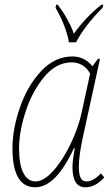

<svg xmlns="http://www.w3.org/2000/svg" viewBox="-20 -786 475 816"><path d="M33 -156Q33 -238 65 -330Q97 -422 155 -484Q213 -546 288 -546Q315 -546 337 -534.5Q359 -523 373 -504L396 -536H405L332 -202Q315 -124 315 -76Q315 -46 322.5 -30.5Q330 -15 347 -15Q361 -15 375.5 -22.5Q390 -30 409 -49L423 -32Q386 10 343 10Q288 10 288 -76Q288 -104 298 -156H294Q217 10 130 10Q33 10 33 -156ZM328 -312 363 -473Q351 -496 330.5 -508.5Q310 -521 285 -521Q220 -521 169 -460.5Q118 -400 89.5 -313.5Q61 -227 61 -156Q61 -86 79.5 -50.5Q98 -15 131 -15Q166 -15 206 -59.5Q246 -104 279.5 -173Q313 -242 328 -312ZM216 -753 219 -766H225Q270 -708 294 -643Q345 -714 411 -766H419L416 -753Q340 -677 303 -606H273Q268 -638 252 -679Q236 -720 216 -753Z"/></svg>

Font: Noto Serif NarrowThin
Style: Italic
Weight: 250
Width: 4
Italic angle: -12°
Designer: Monotype Design Team
Foundry: Monotype Imaging Inc.
Version: Version 1.001